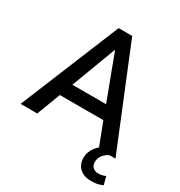

<svg xmlns="http://www.w3.org/2000/svg" viewBox="-209 -862 1128 1204"><g transform="rotate(30 355.0 -260.5)"><path d="M124 0 189 -170.9H503.9L565.9 -9.3C533.2 18.6 513.7 54.7 513.7 94.7C513.7 158.7 557.1 198.2 627 198.2C660.2 198.2 684.6 193.4 710 181.6L694.8 123.5C676.8 131.3 660.2 134.8 643.1 134.8C610.8 134.8 588.4 116.2 588.4 82C588.4 45.9 613.3 15.1 647.5 0H690.4L396.5 -718.8H298.3L3.4 0ZM347.7 -587.9 468.8 -266.1H224.6L345.7 -587.9Z"/></g></svg>

Font: Winston Medium
Style: Regular
Weight: 500
Designer: Vernon Adams, Kim Jin-seong, David Berlow, Cristiano Sobral
Foundry: The Winston Project Authors
Version: Version 3.004